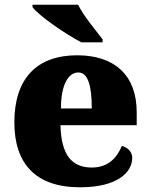

<svg xmlns="http://www.w3.org/2000/svg" viewBox="-20 -786 638 816"><path d="M326 -606H416V-619C387 -657 333 -721 312 -766H118V-756C143 -721 256 -642 326 -606ZM320 10C481 10 542 -55 542 -115C542 -141 523 -159 498 -166C476 -113 438 -74 370 -74C284 -74 240 -129 237 -254H561V-309C561 -468 465 -551 308 -551C138 -551 41 -454 41 -266C41 -91 131 10 320 10ZM370 -325H239C239 -425 270 -478 313 -478C353 -478 370 -424 370 -325Z"/></svg>

Font: Noto Serif Thai Black
Style: Regular
Weight: 900
Designer: Monotype Design Team
Foundry: Monotype Imaging Inc.
Version: Version 2.002